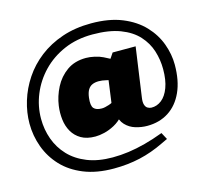

<svg xmlns="http://www.w3.org/2000/svg" viewBox="-122 -857 1241 1161"><g transform="rotate(-15 498.5 -277.0)"><path d="M452 165Q344 165 264 132.5Q184 100 132 44.5Q80 -11 54 -82Q28 -153 28 -229Q28 -299 49.5 -369.5Q71 -440 113 -503Q155 -566 217.5 -614.5Q280 -663 362 -691Q444 -719 544 -719Q657 -719 737.5 -686Q818 -653 869.5 -598.5Q921 -544 945 -478Q969 -412 969 -347Q969 -247 937 -176.5Q905 -106 847.5 -69Q790 -32 713 -32Q677 -32 640.5 -43Q604 -54 578 -81.5Q552 -109 547 -156L533 -177L558 -360L539 -364Q531 -366 520.5 -367.5Q510 -369 498 -369Q476 -369 459 -362Q442 -355 431 -337.5Q420 -320 416 -288Q410 -239 425 -222Q440 -205 475 -205Q485 -205 496 -207.5Q507 -210 519.5 -214Q532 -218 543 -224L572 -130Q547 -101 514.5 -83.5Q482 -66 450.5 -58.5Q419 -51 394 -51Q340 -51 305 -71.5Q270 -92 250.5 -126Q231 -160 226 -202.5Q221 -245 227 -288Q235 -346 263 -400.5Q291 -455 340 -490Q389 -525 460 -525Q484 -525 513.5 -518.5Q543 -512 565 -501L625 -470L567 -429L625 -515H769L725 -205Q721 -178 726 -162Q731 -146 741.5 -139.5Q752 -133 765 -132Q800 -131 829.5 -154Q859 -177 876.5 -224Q894 -271 894 -339Q894 -398 876.5 -453.5Q859 -509 818 -554Q777 -599 707.5 -625.5Q638 -652 535 -652Q436 -652 356.5 -617.5Q277 -583 220.5 -524.5Q164 -466 133.5 -392Q103 -318 103 -239Q103 -172 125 -111Q147 -50 191.5 -3Q236 44 303.5 71Q371 98 462 98Q512 98 562.5 91Q613 84 668 69.5Q723 55 784 32L807 75L769 93Q693 130 616 147.5Q539 165 452 165Z"/></g></svg>

Font: REM Black
Style: Regular
Weight: 900
Designer: Octavio Pardo
Foundry: Ashler Design
Version: Version 1.005;gftools[0.9.28]